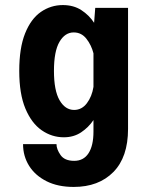

<svg xmlns="http://www.w3.org/2000/svg" viewBox="-20 -531 590 758"><path d="M232 11Q184.5 11 144.5 -16.8Q104.5 -44.5 80.2 -102.5Q56 -160.5 56 -251Q56 -341.5 79 -399Q102 -456.5 141.2 -483.8Q180.5 -511 228 -511Q270.5 -511 301.2 -491Q332 -471 351.5 -441L356 -500H485.5V-22Q485.5 89.5 427.5 148.2Q369.5 207 271 207Q208.5 207 163.8 184.5Q119 162 95 123.8Q71 85.5 71 38H203Q203 58 219 81Q235 104 273 104Q310 104 329.5 74Q349 44 349 -11.5V-57Q329.5 -28 300.2 -8.5Q271 11 232 11ZM193 -251Q193 -173.5 215.2 -135.2Q237.5 -97 272.5 -97Q303 -97 323 -123.5Q343 -150 349 -188V-320.5Q340.5 -353.5 321 -378.2Q301.5 -403 271 -403Q236.5 -403 214.8 -365.8Q193 -328.5 193 -251Z"/></svg>

Font: Trispace SemiCondensed SemiBold
Style: Regular
Weight: 600
Width: 4
Designer: Tyler Finck
Foundry: Etcetera Type Company
Version: Version 1.210; ttfautohint (v1.8.3)